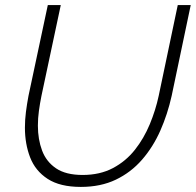

<svg xmlns="http://www.w3.org/2000/svg" viewBox="-20 -730 770 755"><path d="M298 5Q216 5 167.5 -26.5Q119 -58 98.5 -111Q78 -164 78 -228Q78 -259 82 -290Q86 -321 92 -353L168 -710H219L143 -353Q137 -323 133 -294Q129 -265 129 -236Q129 -182 145.5 -138Q162 -94 200.5 -68Q239 -42 305 -42Q373 -42 424 -69Q475 -96 510.5 -141Q546 -186 569 -241.5Q592 -297 604 -353L679 -710H730L655 -353Q639 -281 610.5 -216.5Q582 -152 538.5 -102Q495 -52 435.5 -23.5Q376 5 298 5Z"/></svg>

Font: Raleway Light
Style: Italic
Weight: 300
Italic angle: -12°
Designer: Matt McInerney, Pablo Impallari, Rodrigo Fuenzalida
Foundry: Matt McInerney, Pablo Impallari, Rodrigo Fuenzalida
Version: Version 4.026